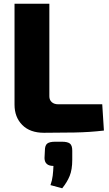

<svg xmlns="http://www.w3.org/2000/svg" viewBox="-20 -710 587 1031"><path d="M245 -690V-193Q245 -173 258 -161.5Q271 -150 293 -150H529L538 -9Q463 0 380 1.5Q297 3 216 3Q141 3 99.5 -39Q58 -81 58 -148V-690ZM312 51Q343 51 355.5 61Q368 71 368 99V148Q368 201 354 235Q340 269 314 301L251 284Q260 259 263 233.5Q266 208 267 181Q220 181 219 139L221 99Q221 71 233.5 61Q246 51 277 51Z"/></svg>

Font: Exo 2 ExtraBold
Style: Regular
Weight: 800
Designer: Natanael Gama
Foundry: Natanael Gama
Version: Version 2.010